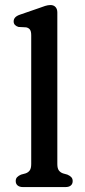

<svg xmlns="http://www.w3.org/2000/svg" viewBox="-20 -758 346 778"><path d="M212.3 -707.6V-93.4Q212.3 -75.7 218.5 -67.4Q224.6 -59.1 235.3 -55.4L253.1 -50.4Q263.3 -46 268.9 -40Q274.5 -34 274.5 -24.4Q274.5 -12.8 267 -6.4Q259.4 0 245.5 0H72.7Q59.3 0 51.5 -6.4Q43.7 -12.8 43.7 -24.4Q43.7 -34 49.3 -40Q54.9 -46 65.1 -50.4L83.5 -55.4Q94.4 -59.1 100.4 -67.4Q106.5 -75.7 106.5 -93.4V-615.2Q106.5 -631.4 101.1 -638.3Q95.8 -645.2 85.9 -647.2L54.9 -648.8Q46 -651.4 40.6 -657Q35.3 -662.6 35.3 -671.2Q35.3 -680.6 41.6 -687.4Q48 -694.2 60.9 -698.6L136.3 -724.6Q151 -730.1 162.7 -733.9Q174.4 -737.6 184.5 -737.6Q197.5 -737.6 204.9 -729.5Q212.3 -721.4 212.3 -707.6Z"/></svg>

Font: Fraunces SuperSoft Wonky
Style: Regular
Weight: 900
Version: Version 1.000;[b76b70a41]